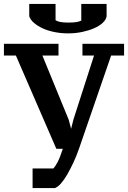

<svg xmlns="http://www.w3.org/2000/svg" viewBox="-42 -753 652 978"><path d="M39 -470H-22V-530H256V-470H174L308 -143L327 -72H314L332 -144L437 -470H378V-530H590V-470H524L362 0Q348 41 331.5 76Q315 111 299.5 137.5Q284 164 268.5 181.5Q253 199 238 205H124V105H230Q234 101 239.5 93Q245 85 251 73.5Q257 62 264 44.5Q271 27 278 5H245ZM305 -583Q268 -583 234 -590Q200 -597 174.5 -609Q149 -621 131 -636.5Q113 -652 107 -670V-733H241V-650Q250 -644 265.5 -641Q281 -638 306 -638Q332 -638 347 -640.5Q362 -643 372 -648V-733H501V-670Q498 -652 480.5 -636Q463 -620 436 -608.5Q409 -597 375.5 -590Q342 -583 305 -583Z"/></svg>

Font: PT Serif Caption
Style: Semibold
Weight: 600
Designer: A.Korolkova, O.Umpeleva, V.Yefimov
Foundry: ParaType Ltd
Version: Version 1.00;May 2, 2020;FontCreator 12.0.0.2544 64-bit